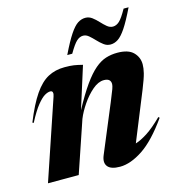

<svg xmlns="http://www.w3.org/2000/svg" viewBox="-110 -824 861 932"><g transform="rotate(-15 321.0 -358.0)"><path d="M29 -301 23 -304Q57 -388.5 89.8 -436.2Q122.5 -484 159.5 -503.8Q196.5 -523.5 243 -523.5Q271.5 -523.5 289.8 -520.8Q308 -518 333 -511.5L266.5 -301Q305 -372.5 336.5 -416.8Q368 -461 395.8 -484.5Q423.5 -508 450.8 -516.5Q478 -525 508 -525Q563.5 -525 588.5 -499.8Q613.5 -474.5 613.5 -439Q613.5 -420 607.5 -395.5Q601.5 -371 581 -320L482 -76.5Q508.5 -84.5 542.2 -106.2Q576 -128 620.5 -172L626 -167Q557 -69.5 494.8 -28.2Q432.5 13 379.5 13Q334 13 318 -7Q302 -27 316 -61L416.5 -302Q434 -344.5 439.8 -360.5Q445.5 -376.5 445.5 -385Q445.5 -413.5 411 -413.5Q383 -413.5 353.8 -388.5Q324.5 -363.5 300 -327.5Q275.5 -291.5 262.5 -259L174.5 0H20L155 -399.5Q159.5 -412 157.5 -420Q155.5 -428 145.5 -428Q133.5 -428 117.5 -418.8Q101.5 -409.5 79.5 -382.5Q57.5 -355.5 29 -301ZM619 -724Q588.5 -661 566.5 -628.2Q544.5 -595.5 526.2 -583.8Q508 -572 488.5 -572Q470 -572 454.8 -583.5Q439.5 -595 425.5 -610Q411.5 -625 398 -636.5Q384.5 -648 369.5 -648Q352.5 -648 337 -634Q321.5 -620 296.5 -577H271.5Q302 -640 324 -672.8Q346 -705.5 364.2 -717.2Q382.5 -729 402.5 -729Q421 -729 436.2 -717.5Q451.5 -706 465.2 -691Q479 -676 492.8 -664.5Q506.5 -653 522 -653Q539 -653 554.5 -667Q570 -681 594 -724Z"/></g></svg>

Font: Newsreader Display
Style: Bold Italic
Weight: 700
Italic angle: -17°
Designer: Hugues Gentile
Foundry: Production Type
Version: Version 1.001